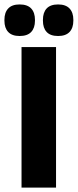

<svg xmlns="http://www.w3.org/2000/svg" viewBox="-40 -853 353 873"><path d="M214.8 0H57.9V-639H214.8ZM49.1 -689.3Q14.5 -689.3 -2.7 -707.6Q-19.9 -725.9 -19.9 -758.9V-762.7Q-19.9 -796.1 -2.7 -814.4Q14.5 -832.8 49.1 -832.8Q84.7 -832.8 101.8 -814.4Q119 -796.1 119 -762.7V-758.9Q119 -725.9 101.8 -707.6Q84.7 -689.3 49.1 -689.3ZM224.2 -689.3Q189.1 -689.3 172.1 -707.6Q155.2 -725.9 155.2 -758.9V-762.7Q155.2 -796.1 172.1 -814.4Q189.1 -832.8 224.2 -832.8Q258.9 -832.8 276.2 -814.4Q293.5 -796.1 293.5 -762.7V-758.9Q293.5 -725.9 276.2 -707.6Q258.9 -689.3 224.2 -689.3Z"/></svg>

Font: Anek Gujarati Medium
Style: Regular
Weight: 500
Designer: Mrunmayee Ghaisas (Gujarati), Yesha Goshar (Latin)
Foundry: Ek Type
Version: Version 1.003